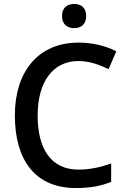

<svg xmlns="http://www.w3.org/2000/svg" viewBox="-20 -939 637 969"><path d="M355 -919C321 -919 293 -902 293 -858C293 -815 321 -797 355 -797C387 -797 415 -815 415 -858C415 -902 387 -919 355 -919ZM376 -631C433 -631 484 -611 528 -590L567 -680C514 -708 444 -724 377 -724C169 -724 55 -573 55 -357C55 -134 155 10 363 10C436 10 488 0 541 -21V-114C487 -95 434 -83 376 -83C238 -83 170 -187 170 -356C170 -527 248 -631 376 -631Z"/></svg>

Font: Noto Sans Thai Medium
Style: Regular
Weight: 500
Designer: Monotype Design Team
Foundry: Monotype Imaging Inc.
Version: Version 1.901